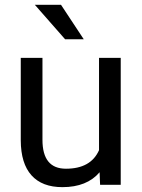

<svg xmlns="http://www.w3.org/2000/svg" viewBox="-20 -769 591 799"><path d="M394.5 -52.2Q341.8 9.8 239.7 9.8Q155.3 9.8 111.1 -39.3Q66.9 -88.4 66.4 -184.6V-528.3H156.7V-187Q156.7 -66.9 254.4 -66.9Q357.9 -66.9 392.1 -144V-528.3H482.4V0H396.5ZM328.6 -605.5H251L125 -749H233.9Z"/></svg>

Font: Noboto
Style: Regular
Weight: 400
Designer: Google
Version: Version 2.001101; 2014